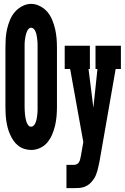

<svg xmlns="http://www.w3.org/2000/svg" viewBox="-20 -766 644 991"><path d="M141 8Q123 8 105.5 2.5Q88 -3 73.5 -14.5Q59 -26 49 -41Q39 -56 31.5 -73Q24 -90 19.5 -107.5Q15 -125 12.5 -142.5Q10 -160 9 -178.5Q8 -197 8 -215V-520Q8 -544 9.5 -568Q11 -592 16.5 -616Q22 -640 31.5 -663Q41 -686 56.5 -704Q72 -722 94.5 -734Q117 -746 141 -746Q164 -746 187 -734Q210 -722 225 -704Q240 -686 249.5 -663Q259 -640 264.5 -616Q270 -592 272 -568Q274 -544 274 -520V-215Q274 -191 272 -167Q270 -143 264.5 -119Q259 -95 249.5 -72.5Q240 -50 225 -31.5Q210 -13 187.5 -2.5Q165 8 141 8ZM141 -112Q148 -112 153.5 -117.5Q159 -123 162 -129.5Q165 -136 167 -143Q169 -150 170 -157Q171 -164 172 -171.5Q173 -179 173.5 -186Q174 -193 174 -200.5Q174 -208 174 -215V-520Q174 -527 174 -534.5Q174 -542 173.5 -549Q173 -556 172 -563.5Q171 -571 170 -578Q169 -585 167 -592.5Q165 -600 162 -606Q159 -612 153.5 -617.5Q148 -623 140 -623Q133 -623 128 -617.5Q123 -612 120 -605.5Q117 -599 115 -592Q113 -585 111.5 -578Q110 -571 109 -563.5Q108 -556 107.5 -549Q107 -542 107 -534.5Q107 -527 107 -520V-215Q107 -205 107.5 -195.5Q108 -186 109 -176.5Q110 -167 111.5 -157.5Q113 -148 116 -138.5Q119 -129 125 -120.5Q131 -112 141 -112ZM323 205V85H361Q370 85 377.5 81Q385 77 389 69Q393 61 394.5 52.5Q396 44 398 36L410 -33L342 -410H314V-530H444V-410H437L462 -210L483 -410H473V-530H604V-410H577L494 65Q491 78 488.5 91Q486 104 482.5 116Q479 128 474 140Q469 152 461 162Q452 175 441 184Q430 193 417 198Q404 203 390 204Q376 205 361 205Z"/></svg>

Font: Iosevka Slab Heavy Extended
Style: Regular
Weight: 900
Width: 7
Monospace: yes
Designer: Belleve Invis
Foundry: Belleve Invis
Version: Version 11.1.0; ttfautohint (v1.8.3)